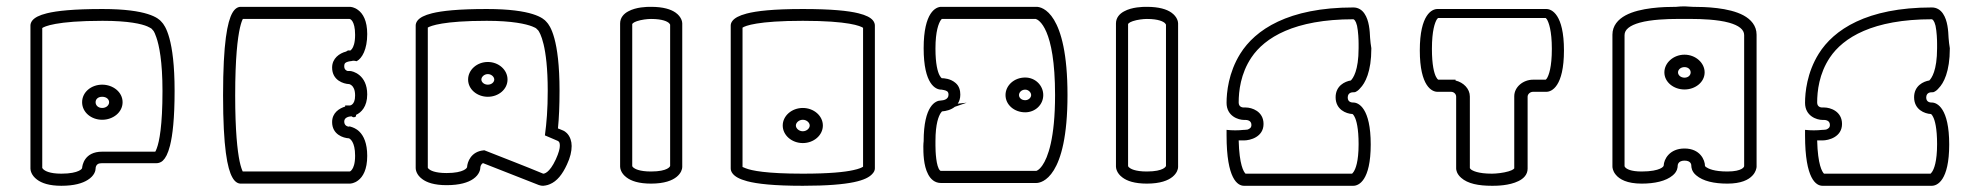

<svg xmlns="http://www.w3.org/2000/svg" viewBox="-20 -554 6374 618"><path d="M287.7 -225C287.7 -234.8 295.4 -242.5 308.9 -242.5C322.7 -242.5 331.2 -234.3 331.2 -225C331.2 -215.3 322.1 -206.5 308.9 -206.5C296 -206.5 287.7 -214.8 287.7 -225ZM244.3 -225C244.3 -192.6 273.7 -168.5 308.9 -168.5C343.7 -168.5 374.6 -192.3 374.6 -225C374.6 -257.7 343.7 -281.5 308.9 -281.5C273.7 -281.5 244.3 -257.4 244.3 -225ZM484.7 -76.8C482.4 -70.6 480.9 -67.3 479.8 -65.8H308.9C250.8 -65.8 244.9 -20.9 244.3 -13.3C243.9 -11.6 242.1 -8 233.2 -3.9C224 0.5 206.6 5 177.5 5C138.4 5 124.2 -4.5 119.3 -9.3C117.2 -11.4 116.3 -12.6 116 -13.2V-463.8C122.5 -468.4 159.3 -487 310 -487C395.4 -487 436.3 -476.7 454.1 -469.1C469 -462 468.1 -461.5 470 -459.1C473.1 -455.2 475.3 -456.5 483.2 -433.9C492.2 -408.2 503 -357 503 -261.2C503 -149.6 492.8 -98.2 484.7 -76.8ZM289.7 -20C291.8 -24.2 295.3 -28.8 308.9 -28.8H484.5C486.8 -28.8 496.1 -29.2 504.3 -37.1C512.5 -44.9 520.5 -58.8 527.2 -85.3C535.6 -118.6 542 -172.4 542 -261.6C542 -428.2 511.6 -471.9 500 -483.5C490.4 -495.6 454.7 -525 310 -525C216.6 -525 163.2 -519.2 131.1 -511.3C105.6 -505 91.9 -497.3 84.4 -488.4C79.6 -482.6 78 -476.5 78 -471.9V-11.2C78 -6.5 80.3 10.1 99.1 24C114 35.4 138.3 44 177.5 44C218.7 44 245.7 35.9 262.7 24.9C284.1 11.6 287.7 -4.9 287.7 -11.2V-11.4C287.7 -12.2 287.8 -16.3 289.7 -20Z M1091 -211C1072.5 -205.4 1049 -191.3 1049 -161.1C1049 -121.4 1084.4 -109.6 1103.2 -108.8C1106.4 -107.3 1123 -98.5 1123 -52.7C1123 -26.6 1117.3 -13.9 1112.9 -8.2C1108.6 -2.3 1106 -2 1105.4 -2C1105.3 -2 1105.3 -2 1105.3 -2L761.3 -2C759 -6.7 755.1 -16.5 751.2 -34.9C744.2 -69 737 -132.2 737 -247C737 -368.1 744.9 -431.7 752.3 -464.3C756.1 -481 759.6 -489.2 761.7 -493H1105C1106.5 -492.8 1110.5 -491.8 1114.7 -484.8C1118.7 -478.2 1123 -465.3 1123 -441.8C1123 -415.3 1117.3 -402.4 1112.9 -396.6C1110.4 -393.3 1108.4 -391.8 1107.1 -391.2C1105.9 -391.5 1104.7 -391.8 1103.2 -391.8C1099.2 -391.8 1096.1 -389.9 1094.2 -388.1C1072.7 -382.7 1049 -366.2 1049 -336.5C1049 -295.7 1085.3 -283.9 1104 -283.3C1105.6 -282.9 1108.8 -281.8 1112.1 -278.9C1116.9 -274.8 1123 -266.2 1123 -246.5C1123 -229.8 1118.3 -222.4 1114.6 -218.9C1110.4 -214.8 1106.9 -214.5 1105.8 -214.5C1105.6 -214.5 1105.5 -214.5 1105.5 -214.5H1091ZM1105.6 -397C1105.6 -397 1105.5 -397 1105.4 -397ZM1137.1 -130C1126.5 -140.6 1115.1 -144.1 1110.8 -145.5C1108.8 -146.1 1107 -146.7 1105 -147.3L1103.6 -146.2C1099 -146.5 1088 -149.1 1088 -162.9C1088 -176.3 1103.2 -179.2 1111.5 -179.6C1116.3 -175.5 1121.2 -175.5 1126 -179.6V-184.2C1142.8 -191.8 1162 -210.9 1162 -250.1C1162 -314.2 1114.2 -325.5 1106.5 -325.5H1098.8C1093.6 -327 1088 -330.8 1088 -340.9C1088 -346.6 1089.5 -349.6 1091.3 -351.3C1095.3 -355.1 1106 -357.1 1110.5 -357.3C1115.7 -358.9 1120.8 -358.9 1126 -357.3L1128 -357C1145.4 -366.1 1162 -395.1 1162 -444.4C1162 -487.7 1148.1 -510.4 1132.7 -521.7C1120.5 -531.1 1109 -532 1105.5 -532H754.5C745.6 -532 735.6 -526.4 727.7 -512.1C712.1 -484 698 -417.4 698 -247.4C698 -77.4 712.1 -11.2 727.7 16.7C735.6 31.4 745.7 37 754.5 37H1105.5C1109 37 1120.5 36.1 1132.7 26.7C1148.1 15.2 1162 -8.1 1162 -52.3C1162 -93.1 1150.5 -116.6 1137.1 -130Z M1529.4 -298C1529.4 -306.5 1538.5 -315.5 1550.2 -315.5C1561.9 -315.5 1570.9 -306.5 1570.9 -298C1570.9 -289.8 1562.5 -281.5 1550.2 -281.5C1537.9 -281.5 1529.4 -289.8 1529.4 -298ZM1486.7 -298C1486.7 -266.4 1515.8 -242.5 1550.2 -242.5C1584.6 -242.5 1613.6 -266.4 1613.6 -298C1613.6 -329.3 1585 -354.5 1550.2 -354.5C1515.4 -354.5 1486.7 -329.3 1486.7 -298ZM1728.4 5C1667 -20.6 1603 -44.9 1539 -70.3L1536.2 -70C1495.9 -66.1 1484.1 -32.2 1483.4 -16C1482.9 -14.2 1480.8 -10.3 1472 -6C1462.9 -1.5 1445.9 3 1417.5 3C1379.2 3 1364.8 -5.8 1359.6 -10.5C1357.8 -12.6 1357.2 -13.6 1357 -14.1V-465.3C1366.4 -470.8 1406.7 -487 1546.8 -487C1629.7 -487 1673.4 -476.6 1692.9 -469C1712 -461 1703 -463.4 1711.9 -456.8C1717.8 -449.4 1743 -408.3 1743 -261.9C1743 -201.3 1739.4 -159.6 1733.9 -118.2C1748.4 -112.5 1761.7 -106 1776.2 -100.1C1780.4 -97.2 1782 -93.9 1782 -84.9C1782 -76.2 1778.7 -62.3 1769.1 -41.2C1748 4.5 1730.8 5 1728.5 5C1728.5 5 1728.4 5 1728.4 5ZM1356.9 -5.2 1356.9 -5C1356.9 -5 1356.9 -5.1 1356.9 -5.2ZM1816.4 -106.1C1810.1 -124.1 1798 -131.3 1794 -133.2C1788.2 -136 1781.9 -138.1 1775.9 -140.6C1779.3 -174 1781 -214.5 1781 -262.1C1781 -428 1750.6 -471.8 1739 -483.5C1729.4 -495.6 1693.2 -525 1546.8 -525C1455.4 -525 1402.7 -519.2 1370.8 -511.3C1345.5 -505 1331.8 -497.3 1324.4 -488.4C1319.6 -482.6 1318 -476.5 1318 -471.8V-12.8C1318 -8.4 1319.9 8.3 1338.7 22.1C1353.6 33.5 1377.9 42 1417.5 42C1459.8 42 1486.7 33.4 1503.1 22C1524 7.7 1526.1 -9.9 1526.1 -14.5C1526.1 -15.2 1526.4 -24.5 1534.6 -29L1714.1 41.5C1717.9 42.5 1721.4 44 1728.4 44C1729.4 44.1 1741.8 42.7 1749.7 38.9C1773.1 29.3 1790.5 6.9 1804.9 -24.6C1815.5 -46.9 1820 -66.7 1820 -84.1C1820 -92 1818.8 -99.2 1816.4 -106.1Z M2133.4 -479.7C2135.6 -477.2 2136.6 -475.5 2137 -474.6V-19.9C2136.5 -18.2 2134.5 -14.5 2126.7 -10.5C2118.4 -6.3 2102.9 -2 2075.5 -2C2037.2 -2 2022.8 -10.8 2017.6 -15.5C2015.8 -17.6 2015.2 -18.6 2015 -19.1V-476.4C2015 -477 2017.6 -481.7 2030.2 -485.9C2044.1 -490.7 2064 -493 2075.5 -493C2113.8 -493 2128.3 -484.3 2133.4 -479.7ZM2014.9 -10.2 2014.9 -10C2014.9 -10 2014.9 -10.1 2014.9 -10.2ZM2154.5 -513.4C2139.4 -524 2115.1 -532 2075.5 -532H2074.5C2074.1 -532 2073.5 -532 2072.8 -532C2062.8 -532 2027.5 -531.6 2001.9 -517.3C1988 -509.9 1976 -497.2 1976 -478.4V-17.8C1976 -13.4 1977.9 3.3 1996.7 17.1C2011.6 28.5 2035.9 37 2075.5 37C2162 37 2176 -3.7 2176 -16.2V-478.8C2176 -483.6 2173.6 -499.9 2154.5 -513.4Z M2541.7 -150C2541.7 -159.3 2551.8 -168.5 2564 -168.5C2576.2 -168.5 2586.3 -159.3 2586.3 -150C2586.3 -140.7 2576.2 -131.5 2564 -131.5C2551.8 -131.5 2541.7 -140.7 2541.7 -150ZM2499.4 -150C2499.4 -118.7 2528.6 -93.5 2564 -93.5C2599.4 -93.5 2628.6 -118.7 2628.6 -150C2628.6 -181.3 2599.4 -206.5 2564 -206.5C2528.6 -206.5 2499.4 -181.3 2499.4 -150ZM2380.1 -12.4C2375.2 -14.4 2371.6 -15.7 2370 -16.6V-465C2378.6 -470.9 2418.4 -487 2564 -487C2712.7 -487 2749.7 -470 2758 -464.5V-17.4C2754.6 -15 2745.6 -10.4 2725.9 -6.3C2699 -0.3 2650.1 5 2564 5C2446.3 5 2399.4 -4.8 2380.1 -12.4ZM2786.3 7.3C2793.1 0.8 2796 -5.9 2796 -11.8V-471.9C2796 -476.6 2794.4 -482.7 2789.6 -488.5C2782.1 -497.4 2768.4 -505 2742.9 -511.3C2710.8 -519.2 2657.4 -525 2564 -525C2468.6 -525 2415.1 -518.7 2383.3 -510.4C2357.9 -503.7 2344.8 -495.8 2337.8 -487.1C2333.3 -481.6 2332 -475.9 2332 -471.9V-11.9C2332 -7.2 2333.5 -1.1 2338.3 4.8C2345.7 14.2 2359.5 22.5 2385 29.3C2417.1 37.8 2470.5 44 2564 44C2723.8 44 2768.6 25.1 2786.3 7.3Z M3315.5 35C3332.3 35 3416 19.1 3416 -248C3416 -514.9 3333.6 -532 3316.5 -532H3009.5C2992.9 -532 2953 -515.5 2953 -398.8C2953 -282.1 2991.9 -265.5 3009.5 -265.5H3010.5C3011.2 -265.3 3024.1 -263.9 3029 -259.9C3031.8 -256.9 3033 -254.8 3033 -249C3033 -233.9 3016.9 -230.9 3008.5 -230.5C2992 -230.5 2953.1 -215 2953 -99.3C2952.6 -95.2 2952 -90.6 2952 -83.6V-82.6C2952 -63.2 2952.1 -21.4 2967.4 7C2975.2 22.2 2988.6 35 3008.5 35ZM2991 -99.7C2991 -156.9 3001.5 -180.2 3007.9 -190.3C3009.7 -192.8 3011 -194.3 3011.8 -195.2C3012.1 -195.2 3012.4 -195.3 3012.6 -195.4L3013.1 -195.6C3024.4 -196.4 3040.9 -200.1 3053.4 -210.2L3091.4 -223.4L3062.7 -220.3C3067.8 -227.7 3071 -237.2 3071 -249.4C3071 -262.5 3067.7 -276.9 3055.8 -286.9C3039.5 -301.2 3018.3 -302.3 3011.3 -302.3C3009.8 -303.3 3007.3 -305.7 3004.2 -311.5C2998.2 -322.9 2991 -347.6 2991 -397.7C2991 -454.6 3001.5 -478.9 3007.9 -488.9C3009.6 -491.1 3010.7 -492.3 3011.4 -493H3314C3322.6 -490.4 3376 -464.5 3376 -248.1C3376 -108.4 3352.8 -46.9 3335.1 -21.6C3329.1 -13 3324 -8.7 3320.6 -6.5C3317.6 -4.4 3315.8 -4.1 3315.4 -4H3008.5C3007.7 -4 3007 -4.1 3005.6 -5.4C2993 -17.1 2991 -67.2 2991 -85.5ZM3216.5 -248C3216.5 -216.8 3244.7 -192.5 3279.9 -192.5C3312 -192.5 3338 -216.8 3338 -248C3338 -279 3312.4 -304.5 3279.9 -304.5C3244.2 -304.5 3216.5 -278.9 3216.5 -248ZM3259.9 -248C3259.9 -257.1 3268.4 -265.5 3279.9 -265.5C3289.9 -265.5 3299 -256.9 3299 -248C3299 -239.5 3290.5 -231.5 3279.9 -231.5C3267.7 -231.5 3259.9 -239.3 3259.9 -248Z M3729.4 -479.7C3731.6 -477.2 3732.6 -475.5 3733 -474.6V-19.9C3732.5 -18.2 3730.5 -14.5 3722.7 -10.5C3714.4 -6.3 3698.9 -2 3671.5 -2C3633.2 -2 3618.8 -10.8 3613.6 -15.5C3611.8 -17.6 3611.2 -18.6 3611 -19.1V-476.4C3611 -477 3613.6 -481.7 3626.2 -485.9C3640.1 -490.7 3660 -493 3671.5 -493C3709.8 -493 3724.3 -484.3 3729.4 -479.7ZM3610.9 -10.2 3610.9 -10C3610.9 -10 3610.9 -10.1 3610.9 -10.2ZM3750.5 -513.4C3735.4 -524 3711.1 -532 3671.5 -532H3670.5C3670.1 -532 3669.5 -532 3668.8 -532C3658.8 -532 3623.5 -531.6 3597.9 -517.3C3584 -509.9 3572 -497.2 3572 -478.4V-17.8C3572 -13.4 3573.9 3.3 3592.7 17.1C3607.6 28.5 3631.9 37 3671.5 37C3758 37 3772 -3.7 3772 -16.2V-478.8C3772 -483.6 3769.6 -499.9 3750.5 -513.4Z M4328 -295C4309 -292 4279 -278 4279 -241C4279 -201 4313 -188 4333 -187C4334 -187 4337 -184 4340 -178C4346 -167 4353 -141 4353 -90C4353 -33 4343 -10 4337 -1C4335 2 4333 4 4332 5H3989C3983 -1 3969 -23 3967 -102H3984C4004 -102 4047 -113 4047 -155C4047 -196 4009 -208 3990 -208H3984H3983C3980 -208 3967 -209 3967 -224C3967 -260 3973 -317 4008 -369C4051 -433 4146 -492 4336 -492C4338 -492 4344 -488 4348 -471C4352 -452 4353 -426 4353 -413V-399C4353 -326 4335 -302 4328 -295ZM3984 -168H3987H3988C3991 -168 4008 -168 4008 -152C4008 -143 4003 -140 3996 -137C3990 -136 3985 -136 3984 -136C3974.5 -135 3965.2 -134.5 3956 -134.5C3946.8 -134.5 3937.5 -135 3928 -136V-118C3928 23 3964 44 3984 44H4336C4353 44 4392 28 4392 -89C4392 -206 4353 -224 4336 -224H4335C4331 -224 4318 -225 4318 -240C4318 -257 4333 -257 4336 -257H4338C4342 -257 4342 -258 4343 -258C4349 -261 4353 -264 4358 -270C4374 -286 4394 -323 4394 -398V-399C4392 -411 4391 -419 4390 -432C4389 -455 4387 -488 4372 -510C4364 -522 4352 -530 4336 -530C4126 -530 4020 -458 3972 -381C3934 -320 3928 -256 3928 -223C3928 -180 3966 -168 3984 -168Z M4604.9 -491.7C4606.7 -494.2 4608.1 -495.4 4608.8 -496L4955.4 -496C4956.1 -495.5 4957.3 -494.3 4959 -491.9C4965.1 -481.9 4975 -455.4 4975 -396.8C4975 -337.3 4965.3 -311.9 4959.1 -301.8C4957.3 -299.3 4955.9 -298.1 4955.2 -297.5L4914.5 -297.5C4883.1 -297.5 4854 -274.4 4854 -244.2V-12.2C4854 -11.9 4850.9 -6.9 4835.8 -2.5C4819.2 2.5 4795.8 5 4782 5C4737.5 5 4719.8 -4.4 4714.1 -9.1C4712 -11.3 4711.4 -12.3 4711.1 -12.8V-243.3C4711.1 -268.3 4690.6 -288.8 4665 -294.8V-297.5H4609.2C4607.7 -298.5 4605.3 -300.8 4602.2 -306.7C4596.2 -318.4 4589 -344.1 4589 -396.8C4589 -456.2 4598.7 -481.6 4604.9 -491.7ZM4711.1 -3.3 4711.1 -3.1C4711.1 -3.1 4711.1 -3.2 4711.1 -3.3ZM4683.2 18.4C4704.5 37.3 4739 44 4782 44H4783.1C4783.6 44 4784.3 44 4785.1 44C4797 44 4838 43.6 4867.5 28.9C4883.5 21.3 4897 8.3 4897 -11.1V-242.8C4897 -250.8 4904.9 -258.5 4914.5 -258.5H4957.5C4974.1 -258.5 5014 -275 5014 -391.8C5014 -508.5 4974.1 -525 4957.5 -525H4606.5C4589.9 -525 4550 -508.5 4550 -391.8C4550 -275 4589.9 -258.5 4606.5 -258.5H4650.5C4659.7 -258.5 4667 -251.4 4667 -242.8V-11.4C4667 -7.6 4668.6 5.8 4683.2 18.4Z M5381.1 -321C5381.1 -329.9 5389.8 -338 5402 -338C5413.8 -338 5421.8 -330.3 5421.8 -321C5421.8 -311.7 5413.8 -304 5402 -304C5389.8 -304 5381.1 -312.1 5381.1 -321ZM5337.2 -321C5337.2 -289.7 5367.1 -266 5402 -266C5436.9 -266 5466.8 -289.7 5466.8 -321C5466.8 -351.9 5437.5 -378 5402 -378C5366.5 -378 5337.2 -351.9 5337.2 -321ZM5470.8 -16.5C5468.8 -18.3 5468.1 -19.5 5467.9 -20C5467.9 -38.5 5452.5 -76 5402 -76C5353.8 -76 5335.6 -41.3 5335 -21C5334.5 -19.1 5332.6 -15.3 5323.1 -11C5313.2 -6.5 5294.6 -2 5264 -2C5228.4 -2 5215.8 -10.4 5211.5 -15C5210.1 -16.6 5209.1 -18.2 5209 -18.7V-441.1C5209 -459.1 5226.5 -472.2 5257.3 -480.9C5294.7 -491.4 5348.5 -493 5376.7 -493H5426.2C5454.4 -493 5508.2 -491.4 5545.7 -480.9C5576.5 -472.2 5594 -459.1 5594 -441.1V-19.2C5593.6 -17.3 5592.2 -13.8 5585.2 -10C5578.2 -6.1 5564.7 -2 5540 -2C5497 -2 5478.7 -11 5470.8 -16.5ZM5170 -18C5170 -14.7 5170.9 -3.6 5180.5 8C5192.7 23.3 5217.2 37 5264 37C5305.4 37 5342.3 29.2 5364.4 10.3C5379.7 -2.3 5380 -17 5380 -20C5380 -20 5380 -20.1 5380 -20.3C5380 -22.5 5380.9 -37 5402 -37C5423.1 -37 5424 -24 5424 -20C5424 -17 5424.3 -2.3 5439.6 10.3C5461.6 29.2 5497.5 37 5540 37C5583.9 37 5608.1 25 5621 10.8C5631.5 -0.4 5633.3 -11.4 5634 -16.4V-442.3C5634 -471.4 5615.7 -491.6 5591.9 -504.5C5544.8 -529.9 5468.1 -532 5428.7 -532C5419.9 -532.5 5411.1 -533 5402.3 -533.5H5402C5393 -533.5 5384 -533 5375 -532C5335.5 -532 5259 -529.8 5212.1 -504.5C5188.3 -491.6 5170 -471.4 5170 -442.3Z M6190 -295C6171 -292 6141 -278 6141 -241C6141 -201 6175 -188 6195 -187C6196 -187 6199 -184 6202 -178C6208 -167 6215 -141 6215 -90C6215 -33 6205 -10 6199 -1C6197 2 6195 4 6194 5H5851C5845 -1 5831 -23 5829 -102H5846C5866 -102 5909 -113 5909 -155C5909 -196 5871 -208 5852 -208H5846H5845C5842 -208 5829 -209 5829 -224C5829 -260 5835 -317 5870 -369C5913 -433 6008 -492 6198 -492C6200 -492 6206 -488 6210 -471C6214 -452 6215 -426 6215 -413V-399C6215 -326 6197 -302 6190 -295ZM5846 -168H5849H5850C5853 -168 5870 -168 5870 -152C5870 -143 5865 -140 5858 -137C5852 -136 5847 -136 5846 -136C5836.5 -135 5827.2 -134.5 5818 -134.5C5808.8 -134.5 5799.5 -135 5790 -136V-118C5790 23 5826 44 5846 44H6198C6215 44 6254 28 6254 -89C6254 -206 6215 -224 6198 -224H6197C6193 -224 6180 -225 6180 -240C6180 -257 6195 -257 6198 -257H6200C6204 -257 6204 -258 6205 -258C6211 -261 6215 -264 6220 -270C6236 -286 6256 -323 6256 -398V-399C6254 -411 6253 -419 6252 -432C6251 -455 6249 -488 6234 -510C6226 -522 6214 -530 6198 -530C5988 -530 5882 -458 5834 -381C5796 -320 5790 -256 5790 -223C5790 -180 5828 -168 5846 -168Z"/></svg>

Font: Platiipus Bold
Style: Bold
Weight: 400
Version: Version 001.000